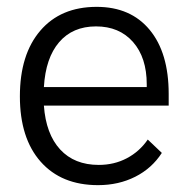

<svg xmlns="http://www.w3.org/2000/svg" viewBox="-20 -530 550 560"><path d="M472 -222H108Q114 -139 155.5 -94Q197 -49 268 -49Q313 -49 350 -68.5Q387 -88 411 -123L452 -84Q423 -39 374.5 -14.5Q326 10 266 10Q159 10 98.5 -58.5Q38 -127 38 -249Q38 -371 97.5 -440.5Q157 -510 262 -510Q361 -510 416.5 -443Q472 -376 472 -256ZM408 -284Q408 -362 368 -407.5Q328 -453 260 -453Q192 -453 152.5 -407Q113 -361 108 -276H408Z"/></svg>

Font: Sarabun Light
Style: Regular
Weight: 300
Designer: Suppakit Chalermlarp | Katatrad Co.,Ltd.
Foundry: Cadson Demak Co.,Ltd.
Version: Version 1.000; ttfautohint (v1.6)